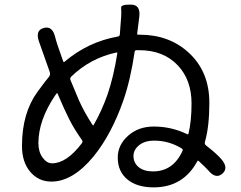

<svg xmlns="http://www.w3.org/2000/svg" viewBox="-20 -796 1040 830"><path d="M644 14Q572 14 530.5 -20.5Q489 -55 489 -115Q489 -169 533.5 -209Q578 -249 645 -249Q721 -249 789 -216Q794 -214 795 -219Q808 -273 808 -349Q808 -450 749 -513Q686 -580 579 -579H570Q563 -579 562 -572Q544 -450 513 -361Q461 -213 383 -118Q294 -11 202 -11Q147 -11 111 -53Q75 -95 75 -165Q75 -307 142 -399Q158 -421 174 -442L191 -463Q199 -473 195 -485L149 -615Q131 -665 169 -675Q207 -686 219 -634Q222 -618 253 -531Q255 -526 259 -529Q360 -615 489 -638Q497 -639 498 -647L500 -674Q502 -700 504 -726Q505 -747 503.5 -762Q502 -777 546 -776Q589 -776 582 -722L573 -651Q572 -646 577 -646H584Q711 -646 795 -569Q885 -487 885 -352Q885 -249 866 -183Q863 -173 871 -167Q916 -132 936 -109Q970 -70 941 -45Q912 -20 879 -61Q873 -68 839 -100Q835 -103 833 -99Q772 14 644 14ZM641 -55Q729 -55 769 -144Q772 -150 766 -154Q711 -188 647 -188Q605 -188 581 -168Q557 -148 557 -122Q557 -92 579.5 -73.5Q602 -55 641 -55ZM205 -90Q268 -90 334 -177Q339 -184 334 -191Q302 -236 280 -279Q268 -303 257 -327L229 -391Q227 -396 224 -391L218 -383Q146 -276 146 -177Q146 -140 164 -115Q182 -90 205 -90ZM380 -256Q383 -252 385 -256Q419 -315 444 -385Q471 -463 487 -565Q488 -570 483 -569Q371 -545 288 -465Q281 -458 285 -449L321 -363Q343 -313 380 -256Z"/></svg>

Font: Resource Han Rounded KR
Style: Regular
Weight: 400
Designer: Cyano Hao (round all glyphs); Ryoko NISHIZUKA 西塚涼子 (kana, bopomofo & ideographs); Paul D. Hunt (Latin, Greek & Cyrillic)
Foundry: Cyano Hao
Version: 0.990